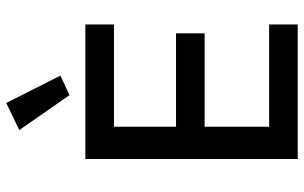

<svg xmlns="http://www.w3.org/2000/svg" viewBox="-204 -794 998 631"><g transform="rotate(-90 295.5 -479.0)"><path d="M298 -750 183 -915 272 -958 362 -780ZM88 0V-698H530V-604H194V-400H501V-306H194V-94H530V0Z"/></g></svg>

Font: Anuphan Medium
Style: Regular
Weight: 500
Designer: Mike Abbink, Paul van der Laan, Pieter van Rosmalen, Mint Tantisuwanna
Foundry: Bold Monday; Cadson Demak
Version: Version 3.002;hotconv 1.0.109;makeotfexe 2.5.65596